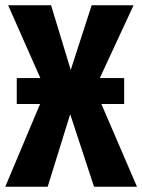

<svg xmlns="http://www.w3.org/2000/svg" viewBox="-27 -713 543 733"><path d="M360 -316 496 0H332L241 -277L155 0H-7L126 -316H37V-415H127L4 -693H168L243 -446L323 -693H483L354 -415H447V-316Z"/></svg>

Font: Fira Sans Extra Condensed
Style: Bold
Weight: 700
Width: 1
Designer: Carrois Corporate & Edenspiekermann AG
Foundry: Carrois Corporate GbR & Edenspiekermann AG
Version: Version 4.203